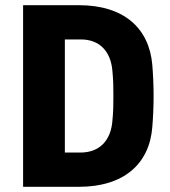

<svg xmlns="http://www.w3.org/2000/svg" viewBox="-20 -720 657 740"><path d="M69 0H284C458 0 556 -89 567 -230C570 -266 572 -311 572 -350C572 -389 570 -434 567 -470C555 -611 458 -700 284 -700H69ZM289 -132H230V-568H289C369 -569 407 -516 413 -449C417 -408 417 -385 417 -350C417 -316 417 -292 413 -252C407 -184 369 -132 289 -132Z"/></svg>

Font: Finlandica
Style: Bold
Weight: 700
Designer: Niklas Ekholm, Juho Hiilivirta, Jaakko Suomalainen
Foundry: Helsinki Type Studio
Version: Version 2.000;Glyphs 3.2 (3202)